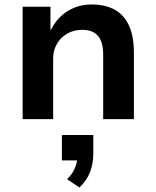

<svg xmlns="http://www.w3.org/2000/svg" viewBox="-20 -531 697 856"><path d="M81 0V-501H205V-399H208Q234 -452 281.5 -481.5Q329 -511 388 -511Q450 -511 492 -487.5Q534 -464 555.5 -416Q577 -368 577 -295V0H440V-290Q440 -324 430.5 -348Q421 -372 400.5 -385Q380 -398 346 -398Q309 -398 279.5 -381Q250 -364 233.5 -335Q217 -306 217 -271V0ZM334 305 279 268Q303 245 314 218Q325 191 325 167L353 184H256V71H396V153Q396 198 381.5 236Q367 274 334 305Z"/></svg>

Font: Nunito Sans 7pt
Style: Bold
Weight: 700
Designer: Vernon Adams
Foundry: Vernon Adams
Version: Version 3.101;gftools[0.9.27]